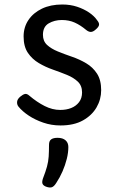

<svg xmlns="http://www.w3.org/2000/svg" viewBox="-20 -539 521 854"><path d="M249 19Q209 19 172.5 6.5Q136 -6 107.5 -25Q79 -44 62 -65Q55 -74 56 -86Q57 -98 70 -109Q82 -119 91 -121Q100 -123 111 -113Q144 -85 178.5 -67.5Q213 -50 248 -50Q275 -50 296.5 -58.5Q318 -67 331.5 -84.5Q345 -102 345 -128Q345 -158 326 -176Q307 -194 277.5 -206Q248 -218 215 -229.5Q182 -241 152.5 -258.5Q123 -276 104 -304Q85 -332 85 -377Q85 -418 106.5 -450Q128 -482 166.5 -500.5Q205 -519 257 -519Q293 -519 323 -509Q353 -499 376 -483.5Q399 -468 412 -449Q422 -437 420.5 -428Q419 -419 406 -408Q394 -397 384 -397Q374 -397 363 -406Q338 -427 312.5 -438.5Q287 -450 255 -450Q222 -450 196.5 -435Q171 -420 171 -384Q171 -356 189.5 -339Q208 -322 237.5 -310Q267 -298 300.5 -286.5Q334 -275 363.5 -257.5Q393 -240 411.5 -211.5Q430 -183 430 -138Q430 -97 409.5 -61.5Q389 -26 349 -3.5Q309 19 249 19ZM184 291Q172 286 169 278Q166 270 171 255Q183 224 189 202Q195 180 196.5 157.5Q198 135 198 105Q198 88 207.5 81Q217 74 236 74Q259 74 271.5 85Q284 96 284 115Q284 140 277 168Q270 196 258 223.5Q246 251 230 275Q220 291 210 294Q200 297 184 291Z"/></svg>

Font: Playwrite GB S
Style: Regular
Weight: 400
Designer: Veronika Burian, José Scaglione
Foundry: TypeTogether
Version: Version 1.000